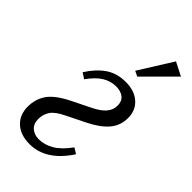

<svg xmlns="http://www.w3.org/2000/svg" viewBox="-239 -841 925 925"><g transform="rotate(45 223.5 -378.5)"><path d="M161 12Q99 12 63 -21Q27 -54 27 -110Q27 -161 54 -200.5Q81 -240 153 -276L248 -323Q291 -344 310.5 -367Q330 -390 330 -420Q330 -449 311 -464.5Q292 -480 259 -480Q223 -480 190.5 -460Q158 -440 126 -395L97 -414Q131 -468 174 -498Q217 -528 278 -528Q337 -528 372.5 -496.5Q408 -465 408 -413Q408 -361 376 -323.5Q344 -286 281 -255L186 -208Q138 -185 121.5 -160Q105 -135 105 -103Q105 -71 125 -53.5Q145 -36 176 -36Q214 -36 251 -57.5Q288 -79 325 -130L354 -112Q273 12 161 12ZM271 -598 378 -769 447 -734 298 -585Z"/></g></svg>

Font: IBM Plex Serif
Style: Italic
Weight: 400
Italic angle: -14°
Designer: Mike Abbink, Paul van der Laan, Pieter van Rosmalen
Foundry: Bold Monday
Version: Version 3.001